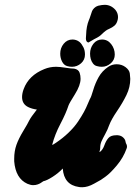

<svg xmlns="http://www.w3.org/2000/svg" viewBox="-20 -787 570 811"><path d="M377 -621.1 353.5 -607.4Q342.8 -609.4 342.8 -625Q342.8 -627.9 343.3 -632.8Q343.8 -637.7 343.8 -640.6Q344.7 -675.8 355.5 -702.1Q358.4 -708 362.3 -720.7Q366.2 -733.4 368.7 -739.7Q371.1 -746.1 377.9 -752.9Q384.8 -759.8 394.5 -762.7Q402.3 -764.6 409.2 -765.6Q416 -766.6 421.9 -766.6Q448.2 -766.6 466.8 -746.1Q478.5 -732.4 478.5 -714.8Q478.5 -706.1 475.6 -698.2Q471.7 -685.5 462.9 -678.2Q454.1 -670.9 442.9 -666Q431.6 -661.1 426.8 -657.2Q418.9 -651.4 412.1 -644.5Q405.3 -637.7 398.9 -633.3Q392.6 -628.9 377 -621.1ZM464.8 -556.6Q464.8 -534.2 447.8 -519.5Q430.7 -504.9 410.2 -504.9Q399.4 -504.9 389.6 -507.8Q379.9 -509.8 373 -518.6Q366.2 -527.3 363.3 -538.1Q360.4 -548.8 360.4 -560.5Q360.4 -584 374.5 -602.1Q388.7 -620.1 411.1 -620.1Q434.6 -620.1 449.7 -600.6Q464.8 -581.1 464.8 -556.6ZM338.9 -556.6Q338.9 -534.2 322.3 -519.5Q305.7 -504.9 284.2 -504.9Q273.4 -504.9 263.7 -507.8Q250 -511.7 242.2 -526.9Q234.4 -542 234.4 -560.5Q234.4 -584 249 -602.1Q263.7 -620.1 286.1 -620.1Q293.9 -620.1 301.3 -617.7Q308.6 -615.2 314.5 -610.8Q320.3 -606.4 324.7 -600.1Q329.1 -593.8 332.5 -586.9Q335.9 -580.1 337.4 -572.3Q338.9 -564.5 338.9 -556.6ZM402.3 -145.5Q414.1 -154.3 420.9 -173.3Q427.7 -192.4 438 -204.1Q448.2 -215.8 471.7 -215.8H476.6Q491.2 -214.8 500 -206.5Q508.8 -198.2 509.8 -190.4L511.7 -182.6Q519.5 -169.9 514.6 -159.2Q501 -121.1 473.6 -88.4Q446.3 -55.7 425.8 -41L406.2 -27.3Q404.3 -26.4 377.4 -11.2Q350.6 3.9 327.1 3.9Q318.4 3.9 313.5 2.9Q250 -5.9 245.1 -75.2Q226.6 -55.7 202.1 -40Q177.7 -24.4 163.1 -21.5Q162.1 -21.5 155.8 -16.6Q149.4 -11.7 140.1 -8.3Q130.9 -4.9 120.1 -4.9Q109.4 -4.9 95.7 -10.7Q45.9 -33.2 40 -105.5V-117.2Q40 -148.4 49.3 -174.8Q58.6 -201.2 78.1 -233.4Q97.7 -265.6 103.5 -278.3Q110.4 -292 135.7 -324.2Q114.3 -327.1 98.6 -335Q73.2 -347.7 73.2 -377Q73.2 -392.6 80.1 -411.1Q101.6 -468.8 167 -495.1Q190.4 -504.9 216.8 -504.9Q231.4 -504.9 256.3 -501Q281.2 -497.1 293 -497.1Q311.5 -494.1 316.4 -479.5Q320.3 -467.8 320.3 -454.1Q320.3 -426.8 296.4 -388.7Q272.5 -350.6 269.5 -341.8Q258.8 -308.6 235.4 -264.2Q211.9 -219.7 200.2 -174.8Q203.1 -174.8 215.8 -183.6Q245.1 -203.1 269.5 -226.6Q293.9 -250 309.6 -273.4Q325.2 -296.9 334.5 -314Q343.8 -331.1 351.1 -349.1Q358.4 -367.2 359.4 -368.2Q365.2 -377 373.5 -405.8Q381.8 -434.6 396.5 -460.9Q411.1 -487.3 437.5 -504.9Q453.1 -515.6 472.7 -515.6Q494.1 -515.6 510.3 -503.4Q526.4 -491.2 528.3 -476.6Q530.3 -460.9 530.3 -454.1Q530.3 -418.9 514.2 -385.7Q498 -352.5 474.1 -317.4Q450.2 -282.2 441.4 -258.8Q434.6 -239.3 424.3 -220.7Q414.1 -202.1 408.7 -189.9Q403.3 -177.7 403.3 -163.1Q403.3 -155.3 400.4 -146.5Q399.4 -144.5 399.9 -144.5Q400.4 -144.5 402.3 -145.5Z"/></svg>

Font: Essays1743
Style: BoldItalic
Weight: 700
Italic angle: -10°
Designer: Based on the typeface in a 1743 English translation of the essays of Montaigne.  PostScript/TrueType font designed by Jo
Version: Version 002.100